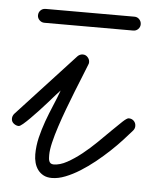

<svg xmlns="http://www.w3.org/2000/svg" viewBox="-91 -557 472 598"><g transform="rotate(5 145.5 -258.5)"><path d="M-23.9 -149.4Q-32.2 -149.4 -39.6 -155.3Q-46.9 -161.1 -46.9 -170.4Q-46.9 -179.2 -41 -186L139.6 -381.8Q146.5 -388.7 156.2 -388.7Q165 -388.7 171.1 -381.8Q177.2 -375 177.2 -366.7Q177.2 -364.3 176.8 -362.5Q176.3 -360.8 175.3 -358.4Q169.9 -344.2 160.6 -321.5Q151.4 -298.8 140.6 -271.7Q129.9 -244.6 118.9 -215.3Q107.9 -186 98.9 -158.4Q89.8 -130.9 84.2 -107.2Q78.6 -83.5 78.6 -67.9Q78.6 -63.5 78.9 -58.3Q79.1 -53.2 80.6 -49.1Q82 -44.9 85.4 -42.2Q88.9 -39.6 94.7 -39.6Q114.3 -39.6 136.5 -51.8Q158.7 -64 181.4 -82Q204.1 -100.1 225.8 -121.3Q247.6 -142.6 265.6 -160.6Q283.7 -178.7 296.9 -190.9Q310.1 -203.1 315.4 -203.1Q325.2 -203.1 331.5 -196.8Q337.9 -190.4 337.9 -180.7Q337.9 -172.9 332.5 -166.5Q320.8 -152.8 304.2 -134.8Q287.6 -116.7 267.6 -97.9Q247.6 -79.1 225.1 -61Q202.6 -43 179.9 -28.8Q157.2 -14.6 135 -5.9Q112.8 2.9 92.8 2.9Q77.6 2.9 66.9 -2.7Q56.2 -8.3 49.1 -17.8Q42 -27.3 38.6 -39.8Q35.2 -52.2 35.2 -65.9Q35.2 -92.3 41.5 -118.7Q47.9 -145 57.1 -170.7Q66.4 -196.3 77.1 -221.4Q87.9 -246.6 96.7 -271Q92.3 -266.6 82.8 -255.9Q73.2 -245.1 61.3 -231.4Q49.3 -217.8 35.9 -203.4Q22.5 -189 10.5 -177Q-1.5 -165 -10.7 -157.2Q-20 -149.4 -23.9 -149.4ZM27.8 -476.6Q19 -476.6 12.5 -482.9Q5.9 -489.3 5.9 -498Q5.9 -507.3 12.2 -513.7Q18.6 -520 27.8 -520H305.7Q314.9 -520 321 -513.4Q327.1 -506.8 327.1 -498Q327.1 -489.3 320.8 -482.9Q314.5 -476.6 305.7 -476.6Z"/></g></svg>

Font: Helvetia Verbundene
Style: Regular
Weight: 400
Designer: Peter Wiegel, original typeface by Carl Albert Fahrenwaldt 1901
Foundry: Peter Wiegel
Version: Version 2.000